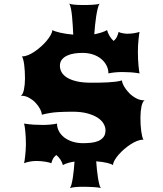

<svg xmlns="http://www.w3.org/2000/svg" viewBox="-20 -874 872 1028"><path d="M108.9 0Q109.9 -3.9 111.6 -14.2Q113.3 -24.4 114.7 -38.3Q116.2 -52.2 117.4 -68.1Q118.7 -84 118.7 -99.1Q118.7 -139.6 115.5 -170.4Q112.3 -201.2 108.9 -212.4Q136.7 -208 161.1 -206.5Q185.5 -205.1 209 -205.1Q252 -205.1 285.2 -212.4Q285.2 -190.9 295.4 -171.6Q305.7 -152.3 324 -138.2Q342.3 -124 367.9 -115.7Q393.6 -107.4 424.8 -107.4Q445.8 -107.4 467.3 -109.6Q488.8 -111.8 506.1 -119.1Q523.4 -126.5 534.2 -140.1Q544.9 -153.8 544.9 -176.8Q544.9 -193.4 534.9 -211.2Q524.9 -229 503.7 -243.2Q482.4 -257.3 449 -266.6Q415.5 -275.9 368.7 -275.9Q328.6 -275.9 289.3 -273.7Q250 -271.5 204.1 -259.8Q203.1 -274.4 193.6 -292Q184.1 -309.6 169.2 -325Q154.3 -340.3 135 -350.8Q115.7 -361.3 95.7 -361.3H90.8Q96.7 -363.8 101.1 -372.6Q105.5 -381.3 108.2 -394Q110.8 -406.7 112.3 -422.1Q113.8 -437.5 113.8 -453.6Q113.8 -494.1 109.6 -526.4Q105.5 -558.6 97.7 -572.3H101.1Q115.2 -572.3 132.3 -579.6Q149.4 -586.9 166.7 -598.9Q184.1 -610.8 200.7 -625.7Q217.3 -640.6 230.2 -656.2Q243.2 -671.9 251.5 -686.8Q259.8 -701.7 260.7 -712.9Q272 -706.1 301.3 -699.2Q330.6 -692.4 372.1 -688.5Q371.1 -710 369.6 -736.3Q368.2 -762.7 365.7 -786.9Q363.3 -811 359.4 -829.8Q355.5 -848.6 350.1 -854.5Q360.4 -850.6 379.6 -848.9Q398.9 -847.2 422.9 -847.2Q437 -847.2 451.2 -847.4Q465.3 -847.7 477.5 -848.6Q489.7 -849.6 499.3 -850.8Q508.8 -852.1 513.2 -854.5Q507.8 -847.2 503.2 -828.4Q498.5 -809.6 494.9 -786.1Q491.2 -762.7 488.8 -737.1Q486.3 -711.4 484.9 -690.4Q505.4 -694.3 522.9 -700Q540.5 -705.6 553.2 -712.9Q557.1 -697.8 566.4 -681.9Q575.7 -666 588.4 -654.8Q601.1 -665.5 606.9 -679.2Q612.8 -692.9 615.2 -703.1Q618.7 -700.7 624.5 -699Q630.4 -697.3 637.2 -696Q644 -694.8 650.4 -694.1Q656.7 -693.4 660.6 -693.4Q696.3 -693.4 727.1 -703.1Q726.1 -699.2 724.6 -688Q723.1 -676.8 721.7 -662.1Q720.2 -647.5 719.2 -630.9Q718.3 -614.3 718.3 -599.1Q718.3 -556.6 721.4 -524.7Q724.6 -492.7 727.1 -481Q702.1 -485.4 680.2 -486.8Q658.2 -488.3 636.2 -488.3Q593.3 -488.3 560.5 -481Q560.5 -503.4 550.3 -523.4Q540 -543.5 521.7 -558.6Q503.4 -573.7 477.8 -582.3Q452.1 -590.8 420.9 -590.8Q399.4 -590.8 378.2 -587.6Q356.9 -584.5 339.6 -576.4Q322.3 -568.4 311.5 -555.2Q300.8 -542 300.8 -521.5Q300.8 -504.4 309.3 -488.3Q317.9 -472.2 337.4 -459.5Q356.9 -446.8 388.9 -439Q420.9 -431.2 467.8 -431.2Q487.3 -431.2 510.3 -431.4Q533.2 -431.6 555.7 -432.9Q578.1 -434.1 598.1 -436.5Q618.2 -439 632.8 -443.4Q634.3 -428.7 645 -410.2Q655.8 -391.6 672.1 -375.2Q688.5 -358.9 709 -347.9Q729.5 -336.9 750 -336.9H754.9Q749 -334.5 744.6 -325.7Q740.2 -316.9 737.5 -304.2Q734.9 -291.5 733.4 -276.1Q731.9 -260.7 731.9 -244.6Q731.9 -224.6 732.9 -206.1Q733.9 -187.5 736.1 -171.9Q738.3 -156.2 741.2 -144.3Q744.1 -132.3 748 -126H744.6Q730.5 -126 713.4 -119.1Q696.3 -112.3 678.7 -100.8Q661.1 -89.4 644.5 -75Q627.9 -60.5 614.7 -45.4Q601.6 -30.3 593.5 -15.9Q585.4 -1.5 585 9.8Q574.2 2.9 552.2 -2.2Q530.3 -7.3 495.1 -10.3Q496.6 10.3 498.8 33Q501 55.7 504.2 75.7Q507.3 95.7 511.2 111.3Q515.1 127 520 133.3Q515.6 131.3 505.1 129.9Q494.6 128.4 481.2 127.7Q467.8 127 452.6 126.5Q437.5 126 424.3 126Q400.4 126 382.3 127.7Q364.3 129.4 354 133.3Q358.9 127.9 362.8 113Q366.7 98.1 369.9 78.1Q373 58.1 375.2 35.4Q377.4 12.7 378.9 -8.8Q360.4 -6.3 344.7 -1.7Q329.1 2.9 316.9 9.8Q312.5 -5.4 303.5 -19.5Q294.4 -33.7 281.7 -43.9Q268.6 -34.2 262.9 -22.2Q257.3 -10.3 254.9 0Q251 -2 242.4 -4.2Q233.9 -6.3 223.1 -8.1Q212.4 -9.8 200.2 -11Q188 -12.2 176.3 -12.2Q157.2 -12.2 139.2 -8.8Q121.1 -5.4 108.9 0Z"/></svg>

Font: Arbutus
Style: Regular
Weight: 400
Designer: Karolina Lach
Foundry: Sorkin Type Co.
Version: Version 1.002